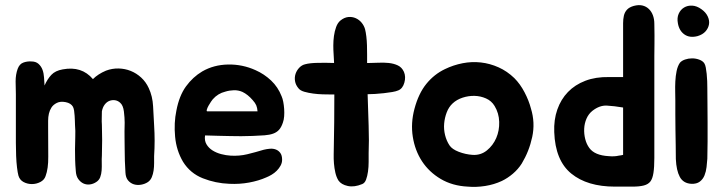

<svg xmlns="http://www.w3.org/2000/svg" viewBox="-20 -722 2831 750"><path d="M582 -233Q584 -201 584 -172.5Q584 -144 582 -112Q582 -100 582 -85Q582 -70 580 -56Q578 -42 573 -30Q568 -18 558 -11Q546 -3 531 -0.5Q516 2 503 -2Q490 -6 480.5 -17Q471 -28 470 -48Q467 -94 467 -140Q467 -163 466.5 -184Q466 -205 467 -243Q467 -262 464 -286.5Q461 -311 449 -321Q440 -329 429 -330.5Q418 -332 407.5 -328Q397 -324 389 -313.5Q381 -303 378 -287Q378 -274 377.5 -260.5Q377 -247 378 -235Q379 -203 379 -174.5Q379 -146 378 -114Q377 -101 377.5 -86Q378 -71 377 -56.5Q376 -42 371.5 -30Q367 -18 356 -11Q344 -3 330.5 -1.5Q317 0 305.5 -5.5Q294 -11 285.5 -23Q277 -35 276 -55Q274 -78 273.5 -97.5Q273 -117 273 -139Q273 -162 274 -186.5Q275 -211 273 -234Q273 -241 272.5 -250.5Q272 -260 271.5 -270Q271 -280 269.5 -289.5Q268 -299 265 -305Q257 -319 236.5 -323Q216 -327 202 -320Q188 -313 181 -302Q174 -291 171 -278Q168 -265 168 -250.5Q168 -236 168 -223Q168 -158 168.5 -110.5Q169 -63 158 -34Q153 -19 137.5 -11Q122 -3 104.5 -3Q87 -3 72 -11Q57 -19 52 -36Q49 -47 46.5 -67.5Q44 -88 43 -113Q42 -138 42 -163.5Q42 -189 42 -210V-354Q41 -377 41 -404Q41 -431 49 -453Q56 -472 71 -477.5Q86 -483 102 -482Q120 -482 130.5 -472.5Q141 -463 146 -449.5Q151 -436 152 -419.5Q153 -403 154 -388Q165 -413 180.5 -429.5Q196 -446 225 -451Q299 -465 343 -413Q363 -433 394 -446Q418 -455 443 -454.5Q468 -454 490.5 -445Q513 -436 531.5 -419Q550 -402 561 -378Q576 -346 578 -307Q580 -268 582 -233Z M1010 -137Q1022 -140 1034.5 -141Q1047 -142 1057.5 -138Q1068 -134 1075 -124.5Q1082 -115 1082 -98Q1082 -86 1076 -75Q1070 -64 1061 -55Q1052 -46 1041 -39.5Q1030 -33 1020 -29Q991 -16 953.5 -9Q916 -2 876 -4Q822 -6 772.5 -25.5Q723 -45 695 -90Q669 -134 664 -188Q659 -242 669 -290Q680 -348 706.5 -384.5Q733 -421 770 -443Q815 -469 871 -470Q927 -471 978 -448Q1012 -433 1039 -407.5Q1066 -382 1080 -346Q1084 -337 1086.5 -324Q1089 -311 1090 -296.5Q1091 -282 1090 -268Q1089 -254 1085 -243Q1079 -225 1070 -215Q1061 -205 1047 -200Q1033 -195 1013.5 -193.5Q994 -192 967 -191Q943 -190 922 -190Q901 -190 879 -190.5Q857 -191 833.5 -191.5Q810 -192 781 -193Q778 -173 786.5 -158.5Q795 -144 810 -134.5Q825 -125 844 -120Q863 -115 881 -114Q915 -112 946 -119.5Q977 -127 1010 -137ZM967 -331Q948 -353 927 -363Q911 -370 893.5 -369.5Q876 -369 860 -364Q831 -357 811 -334Q809 -332 804 -324.5Q799 -317 794.5 -309Q790 -301 788 -294Q786 -287 790 -287H986Q985 -301 981 -310.5Q977 -320 967 -331Z M1558 -441Q1566 -422 1559.5 -399Q1553 -376 1536 -369Q1527 -365 1512 -362.5Q1497 -360 1479.5 -358Q1462 -356 1445 -355Q1428 -354 1416 -354Q1417 -324 1418 -292.5Q1419 -261 1420 -231Q1421 -201 1421 -173.5Q1421 -146 1420 -124Q1420 -109 1420 -89.5Q1420 -70 1417.5 -52Q1415 -34 1410 -20.5Q1405 -7 1395 -3Q1364 10 1338.5 4.5Q1313 -1 1302 -17Q1294 -30 1290 -47.5Q1286 -65 1284.5 -83.5Q1283 -102 1283.5 -119.5Q1284 -137 1284 -150Q1285 -192 1285.5 -245.5Q1286 -299 1286 -353H1271Q1259 -353 1240.5 -353.5Q1222 -354 1203.5 -356.5Q1185 -359 1169 -363.5Q1153 -368 1146 -377Q1135 -390 1132.5 -405Q1130 -420 1134.5 -433.5Q1139 -447 1149 -457.5Q1159 -468 1172 -471Q1190 -476 1223 -476.5Q1256 -477 1285 -476Q1284 -486 1284 -495.5Q1284 -505 1283 -514Q1282 -526 1282 -544.5Q1282 -563 1284.5 -581.5Q1287 -600 1293 -616.5Q1299 -633 1310 -642Q1325 -654 1340.5 -655.5Q1356 -657 1369.5 -651Q1383 -645 1392.5 -633.5Q1402 -622 1406 -608Q1409 -596 1411 -579.5Q1413 -563 1413.5 -545Q1414 -527 1414 -509Q1414 -491 1414 -476H1424Q1439 -476 1459 -477Q1479 -478 1498.5 -476Q1518 -474 1534 -466.5Q1550 -459 1558 -441Z M1718 -452Q1751 -468 1787 -475Q1823 -482 1858.5 -478Q1894 -474 1927.5 -459Q1961 -444 1989 -417Q2012 -394 2029 -361.5Q2046 -329 2054 -298Q2071 -243 2059 -187Q2047 -131 2018 -83Q2004 -61 1983.5 -43.5Q1963 -26 1940 -15Q1910 -1 1875 4.5Q1840 10 1807 7Q1747 4 1701.5 -23Q1656 -50 1628.5 -92Q1601 -134 1592.5 -187.5Q1584 -241 1599 -297Q1615 -357 1645.5 -394.5Q1676 -432 1718 -452ZM1748 -318Q1733 -304 1725 -283Q1717 -262 1715 -239.5Q1713 -217 1718.5 -194.5Q1724 -172 1736 -154Q1746 -139 1772 -129Q1798 -119 1826 -117Q1858 -115 1882 -134.5Q1906 -154 1918.5 -183Q1931 -212 1930 -246Q1929 -280 1912 -308Q1900 -328 1878.5 -337.5Q1857 -347 1833.5 -347.5Q1810 -348 1787 -340.5Q1764 -333 1748 -318Z M2456 -699Q2475 -704 2489.5 -700.5Q2504 -697 2514.5 -687Q2525 -677 2530.5 -662Q2536 -647 2536 -629Q2537 -579 2536.5 -551Q2536 -523 2536 -502V-195Q2536 -141 2536 -105Q2536 -69 2532.5 -46.5Q2529 -24 2520.5 -13Q2512 -2 2495 2.5Q2478 7 2450.5 7Q2423 7 2382 7Q2274 7 2211.5 -44Q2149 -95 2145 -206Q2143 -254 2157 -294Q2171 -334 2198.5 -362.5Q2226 -391 2266.5 -406.5Q2307 -422 2359 -421H2414V-600Q2414 -616 2414 -631.5Q2414 -647 2417 -660.5Q2420 -674 2429 -684Q2438 -694 2456 -699ZM2282 -144Q2303 -115 2358 -112Q2369 -111 2379 -111.5Q2389 -112 2397 -114Q2406 -115 2414 -117V-302Q2379 -308 2350.5 -309.5Q2322 -311 2294 -289Q2279 -277 2271 -258.5Q2263 -240 2262 -219.5Q2261 -199 2266 -179Q2271 -159 2282 -144Z M2743 -379Q2743 -351 2743.5 -316Q2744 -281 2744 -243.5Q2744 -206 2744 -169.5Q2744 -133 2743 -102Q2742 -87 2740 -69.5Q2738 -52 2732 -37Q2726 -22 2713.5 -12.5Q2701 -3 2680 -4Q2649 -6 2635.5 -31Q2622 -56 2620 -101Q2620 -124 2619.5 -154Q2619 -184 2618.5 -215Q2618 -246 2618 -275.5Q2618 -305 2618 -329Q2618 -343 2617.5 -363Q2617 -383 2618 -404Q2619 -425 2623 -444.5Q2627 -464 2636 -477Q2643 -485 2656 -489.5Q2669 -494 2683.5 -494Q2698 -494 2711.5 -489Q2725 -484 2731 -475Q2735 -469 2737 -458Q2739 -447 2740.5 -433.5Q2742 -420 2742.5 -405.5Q2743 -391 2743 -379ZM2705 -581Q2674 -573 2653.5 -587.5Q2633 -602 2628 -631Q2624 -652 2631 -668Q2638 -684 2652 -692.5Q2666 -701 2684 -700Q2702 -699 2720 -686Q2737 -674 2744.5 -658Q2752 -642 2749.5 -627Q2747 -612 2736 -599.5Q2725 -587 2705 -581Z"/></svg>

Font: Jua
Style: Regular
Weight: 400
Version: Version 1.001